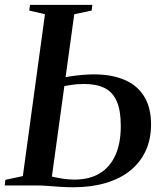

<svg xmlns="http://www.w3.org/2000/svg" viewBox="-28 -763 668 790"><path d="M274.5 7.5Q247.5 7.5 220.8 5.8Q194 4 168.8 2Q143.5 0 121.5 0H-8.5L-6 -23L66 -38.5L157 -704.5L92.5 -719.5L95.5 -743H352L349 -719.5L277.5 -704.5L185.5 -36.5Q204.5 -32 228.8 -28Q253 -24 278 -24Q339 -24 381.5 -49.2Q424 -74.5 446.5 -123.8Q469 -173 469 -244.5Q469 -308 452.5 -346Q436 -384 402.5 -400.8Q369 -417.5 318 -417.5Q288 -417.5 262.5 -413.2Q237 -409 217 -405.5L218 -441Q233.5 -444.5 257.2 -448.2Q281 -452 307.8 -454.5Q334.5 -457 358 -457Q431.5 -457 484.2 -434.5Q537 -412 565.2 -366.2Q593.5 -320.5 593.5 -251.5Q593.5 -189.5 571 -141.5Q548.5 -93.5 506.8 -60.2Q465 -27 406 -9.8Q347 7.5 274.5 7.5Z"/></svg>

Font: Merriweather 120pt Medium
Style: Italic
Weight: 500
Italic angle: -7.8°
Version: Version 2.101